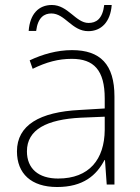

<svg xmlns="http://www.w3.org/2000/svg" viewBox="-20 -740 561 770"><path d="M95 -616H125C132 -671 158 -686 186 -686C241 -686 268 -615 334 -615C386 -615 423 -652 428 -720H398C391 -663 365 -648 335 -648C284 -648 253 -720 188 -720C135 -720 100 -684 95 -616ZM269 -539C208 -539 150 -522 99 -498L111 -464C166 -491 214 -504 268 -504C356 -504 400 -459 400 -345V-305L300 -299C139 -291 48 -238 48 -133C48 -44 105 10 209 10C314 10 367 -37 399 -98H401L408 0H439V-353C439 -482 382 -539 269 -539ZM304 -268 400 -272V-219C399 -101 338 -24 213 -24C134 -24 88 -64 88 -133C88 -221 168 -261 304 -268Z"/></svg>

Font: Noto Sans Canadian Aboriginal ExtraLight
Style: Regular
Weight: 200
Designer: Monotype Design Team, Typotheque's Kevin King
Foundry: Monotype Imaging Inc.
Version: Version 2.004